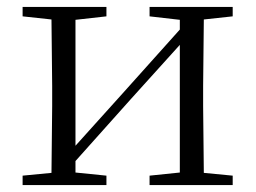

<svg xmlns="http://www.w3.org/2000/svg" viewBox="-20 -532 735 552"><path d="M410 -485 497 -475V-447L333 -264L197 -113V-475L286 -485V-512H45V-485L128 -476L130 -285V-227L128 -35L45 -27V0H286V-27L197 -36V-69L357 -248L497 -403V-36L410 -27V0H649V-27L566 -35L564 -227V-285L566 -476L649 -485V-512H410Z"/></svg>

Font: Noto Serif CJK TC Light
Style: Regular
Weight: 300
Designer: Ryoko NISHIZUKA 西塚涼子 (kana & ideographs); Frank Grießhammer (Latin, Greek & Cyrillic); Wenlong ZHANG 张文龙 (bopomofo); San
Foundry: Adobe
Version: Version 2.001;hotconv 1.1.0;makeotfexe 2.6.0